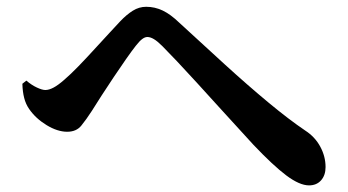

<svg xmlns="http://www.w3.org/2000/svg" viewBox="-20 -628 1040 574"><path d="M46.9 -377.6 58.8 -387Q74.1 -373.9 90.1 -366.4Q106.2 -358.9 115.5 -358.9Q126.5 -358.9 140.2 -366.2Q153.8 -373.4 171.9 -389.3Q191.1 -405.8 215 -430.4Q238.8 -455 263 -481.6Q287.2 -508.2 307.9 -530.4Q328.5 -552.7 339.3 -564.2Q358.4 -584.4 377.1 -596Q395.7 -607.7 417.1 -607.7Q442.9 -607.7 466.4 -596.5Q490 -585.2 515.8 -560.3Q584.9 -496.6 652.7 -434.8Q720.5 -373 782.4 -321.6Q844.3 -270.2 893.1 -237.3Q921.7 -218.8 937.5 -189.5Q953.3 -160.2 953.3 -128.6Q953.3 -104.1 939.9 -88.9Q926.5 -73.8 903.8 -73.8Q875.6 -73.8 835.8 -103.6Q796.1 -133.5 737.4 -195.4Q719.9 -214.9 692.1 -245Q664.3 -275.1 632.2 -310.6Q600.1 -346.1 568.3 -380.9Q536.6 -415.7 509.4 -444.5Q482.3 -473.2 465.3 -490.2Q450.6 -504.9 440 -511.1Q429.4 -517.4 420.6 -517.4Q413.3 -517.4 405.3 -511.4Q397.2 -505.5 385.9 -491Q373.9 -475.8 356.3 -450.6Q338.6 -425.4 319.5 -396.7Q300.4 -368 283.1 -341.4Q265.7 -314.7 254.4 -296.2Q238.3 -271.3 223.3 -252.7Q208.4 -234.1 180.9 -234.1Q151.8 -234.1 119 -254.1Q86.3 -274.2 67.2 -302.1Q57 -316.6 52.3 -335.2Q47.5 -353.7 46.9 -377.6Z"/></svg>

Font: Noto Serif HK
Style: Regular
Weight: 200
Designer: Ryoko NISHIZUKA 西塚涼子 (kana & ideographs); Frank Grießhammer (Latin, Greek & Cyrillic); Wenlong ZHANG 张文龙 (bopomofo); San
Foundry: Adobe
Version: Version 2.001;hotconv 1.1.0;makeotfexe 2.6.0